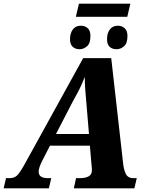

<svg xmlns="http://www.w3.org/2000/svg" viewBox="-63 -1033 805 1053"><path d="M353 -941 370 -1013H652L635 -941ZM374 -763Q350 -763 335.5 -776.5Q321 -790 321 -818Q321 -851 336.5 -871.5Q352 -892 380 -892Q404 -892 418.5 -878Q433 -864 433 -836Q433 -795 414 -779Q395 -763 374 -763ZM577 -763Q552 -763 538 -776.5Q524 -790 524 -818Q524 -851 539.5 -871.5Q555 -892 583 -892Q606 -892 621 -878Q636 -864 636 -836Q636 -795 617 -779Q598 -763 577 -763ZM-43 0 -30 -56H-10Q16 -56 31.5 -71.5Q47 -87 73 -134L393 -714H547L612 -139Q615 -105 626.5 -80.5Q638 -56 668 -56H687L674 0H342L354 -56H375Q406 -56 423.5 -66Q441 -76 441 -99Q441 -106 440.5 -113Q440 -120 439 -127L430 -234H211L167 -148Q149 -112 149 -91Q149 -56 200 -56H218L205 0ZM335 -474 244 -298H425L411 -465Q407 -509 404.5 -542Q402 -575 402 -611Q392 -587 383.5 -567.5Q375 -548 363.5 -526.5Q352 -505 335 -474Z"/></svg>

Font: Noto Serif SemiCondensed ExtraBold
Style: Italic
Weight: 800
Width: 4
Italic angle: -12°
Designer: Monotype Design Team
Foundry: Monotype Imaging Inc.
Version: Version 2.014; ttfautohint (v1.8.4.7-5d5b)